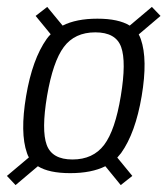

<svg xmlns="http://www.w3.org/2000/svg" viewBox="-40 -596 484 555"><path d="M163 -95.5Q101.5 -95.5 69.5 -115.5L5 -61L-20 -87.5L43.5 -141Q40 -147 38 -153.5Q17.5 -211.5 35.5 -318.5Q53.5 -425 95 -483.5Q100 -490.5 106.5 -497L63 -550L96.5 -576L141 -522Q180.5 -542 241.5 -542Q302.5 -542 335 -522L399 -576L424 -550L361 -496.5Q364.5 -490 367 -483Q387.5 -424.5 369.5 -318Q351.5 -211.5 310 -153.5Q304.5 -146.5 299 -140.5L342.5 -87.5L309 -61L264.5 -115.5Q224.5 -95.5 163 -95.5ZM169.5 -135Q229 -135 261 -177.2Q293 -219.5 309.2 -318.5Q325.5 -417.5 310.2 -460Q295 -502.5 235.5 -502.5Q176 -502.5 144.5 -460.2Q113 -418 96 -318.5Q79.5 -219.5 95 -177.2Q110.5 -135 169.5 -135Z"/></svg>

Font: Anybody Light
Style: Italic
Weight: 300
Italic angle: -10°
Designer: Tyler Finck
Foundry: Etcetera Type Company
Version: Version 1.010; ttfautohint (v1.8.3) -l 8 -r 50 -G 200 -x 14 